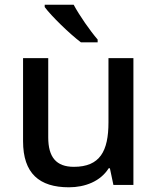

<svg xmlns="http://www.w3.org/2000/svg" viewBox="-20 -786 670 816"><path d="M293 -766H170V-756C197 -719 276 -642 324 -606H395V-618C363 -655 317 -721 293 -766ZM547 -539H441V-266C441 -144 405 -77 294 -77C219 -77 185 -118 185 -202V-539H78V-186C78 -49 147 10 273 10C341 10 407 -15 442 -71H447L462 0H547Z"/></svg>

Font: Noto Sans Devanagari UI Medium
Style: Regular
Weight: 500
Designer: Jelle Bosma - Monotype Design Team
Foundry: Monotype Imaging Inc.
Version: Version 2.004